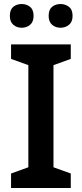

<svg xmlns="http://www.w3.org/2000/svg" viewBox="-20 -935 408 955"><path d="M332 0H35V-72L121 -103V-611L35 -642V-714H332V-642L246 -611V-103L332 -72ZM29 -856Q29 -887 46 -901Q63 -915 88 -915Q112 -915 129.5 -901Q147 -887 147 -856Q147 -826 129.5 -811.5Q112 -797 88 -797Q63 -797 46 -812Q29 -827 29 -856ZM222 -856Q222 -887 239 -901Q256 -915 281 -915Q305 -915 323 -901Q341 -887 341 -856Q341 -826 323 -811.5Q305 -797 281 -797Q256 -797 239 -812Q222 -827 222 -856Z"/></svg>

Font: Noto Sans New Tai Lue SemiBold
Style: Regular
Weight: 600
Version: Version 2.003